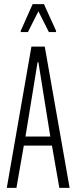

<svg xmlns="http://www.w3.org/2000/svg" viewBox="-20 -915 372 935"><path d="M13 0 133 -688H198L319 0H269L233 -206H96L60 0ZM104 -250H225L167 -612H163ZM81 -759V-765L139 -895H194L253 -765V-759H218L167 -860L116 -759Z"/></svg>

Font: Saira UltraCondensed Light
Style: Regular
Weight: 300
Width: 1
Designer: Hector Gatti with collaboration of the Omnibus-Type team
Foundry: Omnibus-Type
Version: Version 1.101